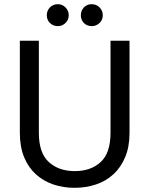

<svg xmlns="http://www.w3.org/2000/svg" viewBox="-20 -892 715 919"><path d="M75 -697H166V-256Q166 -160 213.5 -116.5Q261 -73 338 -73Q415 -73 462 -116.5Q509 -160 509 -256V-697H600V-257Q600 -189 579 -139.5Q558 -90 522.5 -57.5Q487 -25 439 -9Q391 7 337 7Q283 7 235.5 -9Q188 -25 152 -57.5Q116 -90 95.5 -139.5Q75 -189 75 -257ZM257 -767Q234 -767 219 -782Q204 -797 204 -819Q204 -841 219 -856.5Q234 -872 257 -872Q278 -872 293.5 -856.5Q309 -841 309 -819Q309 -797 293.5 -782Q278 -767 257 -767ZM419 -767Q396 -767 381.5 -782Q367 -797 367 -819Q367 -841 381.5 -856.5Q396 -872 419 -872Q441 -872 456.5 -856.5Q472 -841 472 -819Q472 -797 456.5 -782Q441 -767 419 -767Z"/></svg>

Font: Poppins
Style: Regular
Weight: 400
Designer: Ninad Kale (Devanagari), Jonny Pinhorn (Latin)
Foundry: Indian Type Foundry
Version: Version 3.002 2017